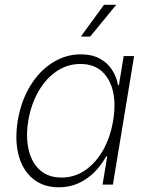

<svg xmlns="http://www.w3.org/2000/svg" viewBox="-20 -777 625 808"><path d="M227.5 11.2Q162.1 11.2 118.7 -24.7Q75.2 -60.5 58.3 -123.8Q41.5 -187 54.7 -269.5Q68.4 -351.1 106.4 -414.1Q144.5 -477.1 200 -512.7Q255.4 -548.3 320.3 -548.3Q366.7 -548.3 398.9 -531Q431.2 -513.7 450.7 -484.4Q470.2 -455.1 476.6 -419.4H480.5L500.5 -541H544.4L455.1 0H411.6L431.2 -119.1H426.8Q407.7 -83.5 378.4 -53.7Q349.1 -23.9 311.3 -6.3Q273.4 11.2 227.5 11.2ZM238.8 -29.8Q293.9 -29.8 338.9 -60.8Q383.8 -91.8 414.3 -146Q444.8 -200.2 456.1 -269.5Q467.8 -338.9 455.3 -392.6Q442.9 -446.3 408.2 -477.1Q373.5 -507.8 318.4 -507.8Q263.2 -507.8 217.5 -476.6Q171.9 -445.3 141.4 -391.6Q110.8 -337.9 99.1 -269.5Q87.9 -201.2 100.6 -146.7Q113.3 -92.3 148.2 -61Q183.1 -29.8 238.8 -29.8ZM320.3 -623 417.5 -756.8H469.2L359.4 -623Z"/></svg>

Font: Inter 17pt ExtraLight
Style: Italic
Weight: 250
Italic angle: -9.3988°
Version: Version 4.001;git-66647c0bb